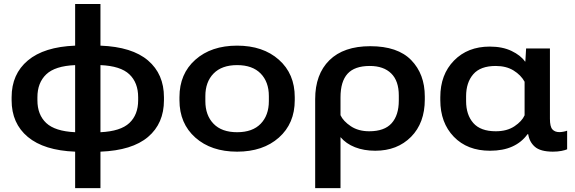

<svg xmlns="http://www.w3.org/2000/svg" viewBox="-20 -769 2973 992"><path d="M368.2 203.1H499V14.6Q662.6 8.3 744.9 -61.5Q827.1 -131.3 827.1 -251V-266.6Q827.1 -386.2 744.9 -456.5Q662.6 -526.9 499 -533.2V-748.5H368.2V-533.2Q207.5 -526.9 123.8 -456.5Q40 -386.2 40 -266.6V-251Q40 -131.3 123.8 -61.5Q207.5 8.3 368.2 14.6ZM368.2 -85.9Q264.2 -90.8 218.8 -133.5Q173.3 -176.3 173.3 -251V-266.6Q173.3 -341.3 218.8 -384.8Q264.2 -428.2 368.2 -432.6ZM499 -85.9V-432.6Q603 -428.2 648.4 -385Q693.8 -341.8 693.8 -266.6V-251Q693.8 -176.3 648.4 -133.5Q603 -90.8 499 -85.9Z M907.2 -251.5Q907.2 -130.9 989.3 -58.1Q1071.3 14.6 1205.1 14.6Q1338.9 14.6 1420.9 -58.1Q1502.9 -130.9 1502.9 -251.5V-267.1Q1502.9 -387.7 1420.9 -460.4Q1338.9 -533.2 1205.1 -533.2Q1071.3 -533.2 989.3 -460.4Q907.2 -387.7 907.2 -267.1ZM1041 -272.5Q1041 -345.7 1083.5 -389.2Q1126 -432.6 1205.1 -432.6Q1284.2 -432.6 1326.7 -389.2Q1369.1 -345.7 1369.1 -272.5V-246.6Q1369.1 -173.3 1326.9 -129.6Q1284.7 -85.9 1205.1 -85.9Q1125.5 -85.9 1083.3 -129.6Q1041 -173.3 1041 -246.6Z M1608.4 203.1H1739.3V-60.5Q1768.1 -26.4 1814.2 -8.3Q1860.4 9.8 1918.9 9.8Q2032.7 9.8 2103.8 -62Q2174.8 -133.8 2174.8 -254.9V-270.5Q2174.8 -386.2 2104.7 -458.3Q2034.7 -530.3 1893.1 -530.3Q1755.4 -530.3 1681.9 -457.8Q1608.4 -385.3 1608.4 -256.8ZM1887.7 -90.8Q1831.5 -90.8 1792.5 -116.9Q1753.4 -143.1 1739.3 -173.8V-266.1Q1739.3 -347.7 1775.6 -387.9Q1812 -428.2 1890.6 -428.2Q1961.9 -428.2 2001.2 -389.6Q2040.5 -351.1 2040.5 -275.9V-249.5Q2040.5 -173.8 2003.4 -132.3Q1966.3 -90.8 1887.7 -90.8Z M2511.7 9.8Q2579.1 9.8 2627.2 -12Q2675.3 -33.7 2705.6 -75.7H2709Q2715.3 -35.2 2743.7 -10.5Q2772 14.2 2835.9 14.6Q2861.3 14.6 2880.9 10.7Q2900.4 6.8 2910.2 2.4V-93.8Q2900.9 -90.3 2889.9 -88.4Q2878.9 -86.4 2870.1 -86.4Q2846.7 -86.4 2834 -100.6Q2821.3 -114.7 2821.3 -155.3V-518.6H2698.2L2694.3 -451.2H2692.4Q2670.4 -482.9 2623.3 -505.6Q2576.2 -528.3 2510.3 -528.3Q2396.5 -528.3 2325.7 -456.1Q2254.9 -383.8 2254.9 -267.1V-251.5Q2254.9 -134.8 2324.7 -62.5Q2394.5 9.8 2511.7 9.8ZM2541.5 -90.8Q2462.9 -90.8 2425.5 -133.3Q2388.2 -175.8 2388.2 -246.6V-271.5Q2388.2 -342.8 2425.3 -385.5Q2462.4 -428.2 2541 -428.2Q2595.7 -428.2 2633.5 -404.8Q2671.4 -381.3 2690.4 -346.7V-173.3Q2676.8 -142.6 2638.2 -116.7Q2599.6 -90.8 2541.5 -90.8Z"/></svg>

Font: Roboto Flex
Style: wght 600 wdth 140 opsz 13.0 GRAD 0.00 slnt 0.00 XTRA 468 XOPQ 96 YOPQ 79 YTLC 514 YTUC 712 YTAS 750 YTDE -203.00 YTFI 738
Weight: 600
Width: 8
Designer: Berlow after Robertson
Foundry: Google
Version: Version 3.100